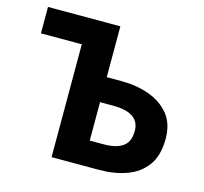

<svg xmlns="http://www.w3.org/2000/svg" viewBox="-96 -760 923 868"><g transform="rotate(15 365.0 -326.0)"><path d="M216.4 0V-528.2H25.1V-651.8H363.8V-413.8H434.2Q503.6 -413.8 562.4 -392.8Q621.1 -371.8 657.2 -328Q693.3 -284.1 693.3 -213.4Q693.3 -134.8 659.1 -88.1Q624.8 -41.4 567.2 -20.7Q509.6 0 438.9 0ZM363.8 -117H430.2Q488.1 -117 518.7 -139.1Q549.3 -161.2 549.3 -211.4Q549.3 -253.6 518.5 -275.2Q487.7 -296.8 425.5 -296.8H363.8Z"/></g></svg>

Font: SourceSans3VF
Style: Regular
Weight: 200
Designer: Paul D. Hunt
Foundry: Adobe
Version: Version 3.052;hotconv 1.1.0;makeotfexe 2.6.0